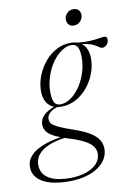

<svg xmlns="http://www.w3.org/2000/svg" viewBox="-174 -743 736 1046"><g transform="rotate(-10 194.0 -220.0)"><path d="M428 -446Q420 -446 414 -449.8Q408 -453.5 400 -459Q392 -464.5 379 -470.5Q366 -476.5 345.2 -481.2Q324.5 -486 292 -488L281.5 -498.5Q331.5 -493 363.5 -494.5Q395.5 -496 415 -499.5Q434.5 -503 446.5 -503Q454.5 -503 458.5 -499Q462.5 -495 462.5 -486.5Q462.5 -479.5 460 -472.2Q457.5 -465 452.8 -459Q448 -453 441.8 -449.5Q435.5 -446 428 -446ZM148.5 -182Q172 -182 195 -195Q218 -208 238.5 -231Q259 -254 274.5 -284.2Q290 -314.5 298.8 -349Q307.5 -383.5 306.5 -419.5Q305.5 -457 295.2 -473.2Q285 -489.5 263 -489.5Q239.5 -489.5 216.5 -476.2Q193.5 -463 173 -440Q152.5 -417 137 -386.8Q121.5 -356.5 112.8 -322Q104 -287.5 105 -251.5Q106 -214 116.2 -197.8Q126.5 -181.5 148.5 -182ZM260 -502.5Q292.5 -502.5 313.5 -489.5Q334.5 -476.5 345 -453.2Q355.5 -430 355.5 -399Q355.5 -357 339.8 -316Q324 -275 296 -241.5Q268 -208 231 -188.2Q194 -168.5 151.5 -168.5Q119.5 -168.5 98.2 -181.5Q77 -194.5 66.5 -217.2Q56 -240 56 -270.5Q56 -312.5 71.8 -353.5Q87.5 -394.5 115.2 -428.5Q143 -462.5 180 -482.5Q217 -502.5 260 -502.5ZM122 239.5Q76.5 239.5 40.2 232.2Q4 225 -21.8 210.5Q-47.5 196 -61.2 175Q-75 154 -75 126.5Q-75 90.5 -49.5 63Q-24 35.5 26.5 17Q77 -1.5 151.5 -10.5H181.5V-1.5Q137.5 0.5 99.2 9Q61 17.5 32.2 33Q3.5 48.5 -12.5 70.5Q-28.5 92.5 -28.5 122.5Q-28.5 156 -9.5 178.2Q9.5 200.5 44.8 211.5Q80 222.5 127.5 222.5Q183 222.5 221.8 208.5Q260.5 194.5 281 170.8Q301.5 147 301.5 117.5Q301.5 101 294.2 86.5Q287 72 270.2 58.8Q253.5 45.5 225.8 33Q198 20.5 157 8Q104.5 -8.5 77.5 -23.8Q50.5 -39 40.8 -55.5Q31 -72 31 -90.5Q31 -111 42.5 -128Q54 -145 75.5 -158Q97 -171 126.5 -179.5L136 -172.5Q102.5 -163.5 86.2 -148.2Q70 -133 70 -114Q70 -104 74 -95.5Q78 -87 90.5 -78.2Q103 -69.5 127.8 -58.8Q152.5 -48 193.5 -34Q251.5 -14 283.5 6.2Q315.5 26.5 328.8 49Q342 71.5 342 98Q342 126.5 327.5 152Q313 177.5 284.8 197.2Q256.5 217 215.5 228.2Q174.5 239.5 122 239.5ZM295 -592Q277 -592 267 -603.5Q257 -615 257 -630.5Q257 -650.5 271.2 -665.5Q285.5 -680.5 307 -680.5Q325.5 -680.5 335.5 -669.2Q345.5 -658 345.5 -642.5Q345.5 -622.5 331.2 -607.2Q317 -592 295 -592Z"/></g></svg>

Font: Newsreader 60pt Light
Style: Italic
Weight: 300
Italic angle: -17°
Designer: Hugues Gentile
Foundry: Production Type
Version: Version 1.003